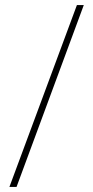

<svg xmlns="http://www.w3.org/2000/svg" viewBox="-20 -734 364 754"><path d="M309 -714H282L17 0H45Z"/></svg>

Font: Noto Sans Armenian SemiCondensed Thin
Style: Regular
Weight: 100
Width: 4
Designer: Monotype Design Team
Foundry: Monotype Imaging Inc.
Version: Version 2.008